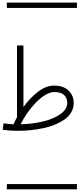

<svg xmlns="http://www.w3.org/2000/svg" viewBox="-52 -990 602 1453"><path d="M76.7 -646H125.5V-180.2Q177.2 -251.5 237.1 -296.9Q296.9 -342.3 357.4 -342.3Q427.2 -342.3 466.6 -304.7Q505.9 -267.1 505.9 -210Q505.9 -172.4 487.5 -140.4Q469.2 -108.4 437 -86.2Q404.8 -64 363.8 -46.9Q322.8 -29.8 274.4 -19.8Q226.1 -9.8 178.5 -4.9Q130.9 0 83 0Q25.9 0 -31.7 -7.8L-24.9 -56.6Q17.6 -50.8 50.3 -49.3Q60.1 -72.8 76.7 -103ZM104 -49.3Q198.2 -51.8 278.1 -71.8Q357.9 -91.8 407.5 -128.2Q457 -164.6 457 -210Q457 -248 433.3 -270.8Q409.7 -293.5 357.4 -293.5Q326.7 -293.5 289.3 -270.8Q252 -248 217.8 -212.2Q183.6 -176.3 153.8 -133.5Q124 -90.8 104 -49.3ZM0 402.8H530.3V442.9H0ZM0 -970.2H530.3V-930.2H0Z"/></svg>

Font: AzarMehrMSRS1
Style: Regular
Weight: 1
Designer: Amin Abedi
Version: Version 1.00